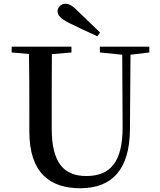

<svg xmlns="http://www.w3.org/2000/svg" viewBox="-20 -983 849 1021"><path d="M512 -810C473 -848 434 -886 397 -921C365 -953 348 -963 328 -963C304 -963 286 -943 286 -923C286 -904 300 -884 347 -861C396 -837 447 -813 498 -790ZM511 -704 630 -692 632 -310C633 -122 567 -47 439 -47C322 -47 255 -114 255 -299V-397C255 -497 255 -597 256 -695L360 -704V-735H42V-704L134 -696C136 -596 136 -496 136 -397V-284C136 -64 245 18 407 18C577 18 670 -83 671 -296L674 -692L774 -704V-735H511Z"/></svg>

Font: Noto Serif SC SemiBold
Style: Regular
Weight: 600
Designer: Ryoko NISHIZUKA 西塚涼子 (kana & ideographs); Frank Grießhammer (Latin, Greek & Cyrillic); Wenlong ZHANG 张文龙 (bopomofo); San
Foundry: Adobe
Version: Version 2.001;hotconv 1.1.0;makeotfexe 2.6.0